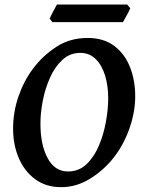

<svg xmlns="http://www.w3.org/2000/svg" viewBox="-20 -794 612 830"><path d="M564.5 -377.9Q564.5 -309.1 539.1 -237.3Q513.7 -165.5 469.2 -109.9Q427.7 -57.6 368.9 -21.2Q310.1 15.1 244.6 15.1Q178.7 15.1 132.1 -19.3Q85.4 -53.7 61 -111.1Q36.6 -168.5 36.6 -236.8Q36.6 -309.6 59.8 -377Q83 -444.3 122.6 -497.1Q163.6 -551.8 222.4 -590.8Q281.2 -629.9 358.9 -629.9Q428.2 -629.9 473.9 -595.5Q519.5 -561 542 -503.9Q564.5 -446.8 564.5 -377.9ZM447.8 -369.1Q447.8 -424.3 433.8 -468.8Q419.9 -513.2 393.1 -539.3Q366.2 -565.4 327.1 -565.4Q282.2 -565.4 249.8 -535.4Q217.3 -505.4 196.3 -458.5Q175.3 -411.6 165 -358.9Q154.8 -306.2 154.8 -259.8Q154.8 -168.5 185.8 -110.6Q216.8 -52.7 273.9 -52.7Q320.8 -52.7 353.8 -84Q386.7 -115.2 407.5 -164.3Q428.2 -213.4 438 -268.1Q447.8 -322.8 447.8 -369.1ZM543 -758.3Q540.5 -751.5 534.2 -739.3Q527.8 -727.1 521 -715.3Q514.2 -703.6 511.2 -698.2H206.5L194.8 -713.4Q198.7 -723.6 209.7 -744.1Q220.7 -764.6 226.1 -774.4H529.8Z"/></svg>

Font: Gentium Plus
Style: Bold Italic
Weight: 700
Italic angle: -8°
Designer: Victor Gaultney, Annie Olsen, Iska Routamaa, Becca Hirsbrunner
Foundry: SIL International
Version: Version 6.101